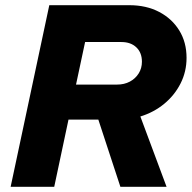

<svg xmlns="http://www.w3.org/2000/svg" viewBox="-20 -720 739 740"><path d="M21 0 170 -700H478Q544 -700 593.5 -674Q643 -648 671 -602.5Q699 -557 699 -497Q699 -444 676 -398.5Q653 -353 613 -320Q573 -287 521 -271L622 0H444L359 -259H244L189 0ZM273 -394H431Q459 -394 480.5 -405.5Q502 -417 514.5 -437Q527 -457 527 -482Q527 -517 505.5 -537.5Q484 -558 448 -558H308Z"/></svg>

Font: Red Hat Text VF
Style: Italic
Weight: 400
Italic angle: -12°
Designer: Pentagram, MCKL
Foundry: Pentagram, MCKL
Version: Version 1.023